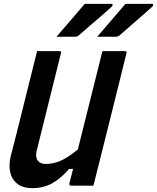

<svg xmlns="http://www.w3.org/2000/svg" viewBox="-20 -966 817 999"><path d="M421 -946H559Q565 -946 566 -941.5Q567 -937 562 -932Q538 -910 519.5 -894Q501 -878 483.5 -863Q466 -848 444 -829Q422 -810 390 -782Q383 -775 372 -775H274Q313 -820 347.5 -860Q382 -900 421 -946ZM633 -946H770Q776 -946 777 -941.5Q778 -937 773 -932Q749 -910 730.5 -894Q712 -878 695 -863Q678 -848 656 -829Q634 -810 602 -782Q595 -775 583 -775H486Q524 -820 559 -860Q594 -900 633 -946ZM149 13Q99 13 70 -10Q41 -33 33 -71Q25 -109 36 -154Q65 -265 92.5 -377Q120 -489 148 -600Q154 -625 160.5 -650Q167 -675 173 -700H289Q301 -700 297 -689L171 -182Q163 -149 176 -131Q189 -113 217 -113Q256 -113 293 -128.5Q330 -144 385 -188Q417 -316 449 -444Q481 -572 513 -700H630Q642 -700 638 -689Q602 -544 566 -398.5Q530 -253 493 -107Q486 -79 479 -51.5Q472 -24 466 0H349Q344 0 342 -3.5Q340 -7 341 -11Q350 -47 360 -87H339Q299 -39 252.5 -13Q206 13 149 13Z"/></svg>

Font: Recursive Mn Lnr St SmB
Style: Italic
Weight: 600
Italic angle: -15°
Monospace: yes
Version: Version 1.079;hotconv 1.0.112;makeotfexe 2.5.65598; ttfautoh